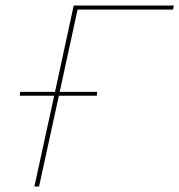

<svg xmlns="http://www.w3.org/2000/svg" viewBox="-20 -678 652 698"><path d="M609 -643H262L197 -344H333L332 -330H194L122 0H105L177 -330H52L53 -344H180L248 -658H612Z"/></svg>

Font: EauTest Thin
Style: Italic
Weight: 250
Italic angle: -12°
Designer: Christian Thalmann (Catharsis Fonts)
Version: Version 0.001;PS 000.001;hotconv 1.0.88;makeotf.lib2.5.64775